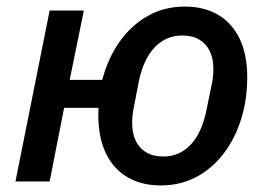

<svg xmlns="http://www.w3.org/2000/svg" viewBox="-20 -552 813 584"><path d="M469 12Q411 12 368.5 -12.5Q326 -37 302.5 -85Q279 -133 279 -203Q279 -212 279.5 -225Q280 -238 282 -258L310 -224H175L131 0H27L131 -520H235L192 -309H291Q308 -374 343 -424Q378 -474 428.5 -503Q479 -532 542 -532Q600 -532 642.5 -507.5Q685 -483 708.5 -435Q732 -387 732 -317Q732 -295 730 -273Q728 -251 724 -231Q710 -161 675 -106Q640 -51 587.5 -19.5Q535 12 469 12ZM477 -76Q526 -76 560 -112Q594 -148 608 -217L625 -300Q627 -310 628 -320.5Q629 -331 629 -343Q629 -373 618.5 -395.5Q608 -418 587 -431Q566 -444 534 -444Q485 -444 450.5 -408Q416 -372 402 -303L386 -220Q384 -210 383 -199.5Q382 -189 382 -177Q382 -147 392.5 -124.5Q403 -102 424 -89Q445 -76 477 -76Z"/></svg>

Font: IBM Plex Sans Medium
Style: Italic
Weight: 500
Italic angle: -11.31°
Designer: Mike Abbink, Paul van der Laan, Pieter van Rosmalen
Foundry: Bold Monday
Version: Version 3.201